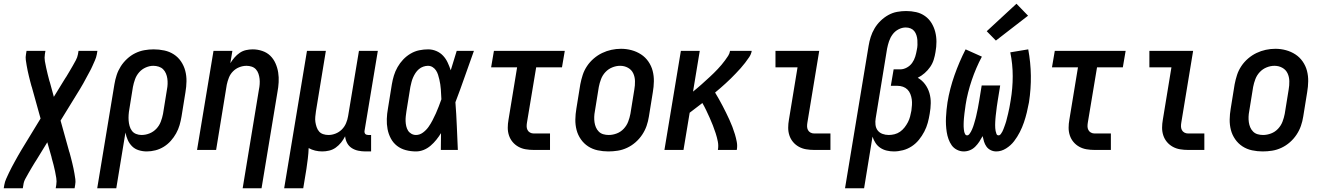

<svg xmlns="http://www.w3.org/2000/svg" viewBox="-50 -802 7070 1027"><path d="M-30 205 -27 187Q-24 170 -17 154.5Q-10 139 -2.5 123Q5 107 13 92Q21 77 29.5 61.5Q38 46 46.5 31Q55 16 64 1L167 -168L120 -337V-338L119 -339Q115 -353 111.5 -367Q108 -381 104.5 -395Q101 -409 98 -423.5Q95 -438 92.5 -452.5Q90 -467 88 -481.5Q86 -496 89 -512L92 -530H193L190 -512Q187 -493 190 -475Q193 -457 197 -439.5Q201 -422 205 -405Q209 -388 214 -370Q215 -368 215.5 -365.5Q216 -363 217 -361L238 -284L292 -372Q294 -376 297 -380Q300 -384 302 -388L303 -389Q312 -404 321 -419Q330 -434 338.5 -449Q347 -464 355.5 -479.5Q364 -495 367 -512L370 -530H471L468 -512Q465 -495 458 -479.5Q451 -464 444 -448Q437 -432 428.5 -417Q420 -402 412 -386.5Q404 -371 395.5 -356Q387 -341 378 -326L274 -157L321 12L322 13V14Q326 28 329.5 42Q333 56 336.5 70Q340 84 343 98.5Q346 113 348.5 127.5Q351 142 353 156.5Q355 171 352 187L349 205H248L251 187Q254 168 251 150Q248 132 244.5 114.5Q241 97 236.5 80Q232 63 227 45Q227 43 226 40.5Q225 38 225 36L203 -41L149 47Q147 51 144 55Q141 59 139 63L138 64Q129 79 120 94Q111 109 102.5 124Q94 139 85.5 154.5Q77 170 75 187L72 205Z M470 205 562 -351Q566 -376 574 -400.5Q582 -425 596 -447Q610 -469 630 -487.5Q650 -506 673.5 -517.5Q697 -529 722 -533.5Q747 -538 772 -538Q801 -538 829 -532Q857 -526 880 -511Q903 -496 918.5 -473Q934 -450 941 -423Q948 -396 947.5 -367Q947 -338 942 -309L921 -179Q917 -155 910.5 -132.5Q904 -110 892 -88.5Q880 -67 863.5 -48.5Q847 -30 826 -17Q805 -4 781.5 2Q758 8 735 8Q713 8 692 1.5Q671 -5 656.5 -19.5Q642 -34 633.5 -53Q625 -72 621 -93L572 205ZM707 -80Q729 -80 750 -88.5Q771 -97 786.5 -113.5Q802 -130 810 -151Q818 -172 822 -193L843 -323Q846 -338 846.5 -353Q847 -368 845 -382Q843 -396 837.5 -409Q832 -422 822.5 -431.5Q813 -441 799 -445.5Q785 -450 770 -450Q750 -450 729.5 -441Q709 -432 694.5 -415.5Q680 -399 672.5 -378.5Q665 -358 661 -337L642 -219Q639 -203 638 -187.5Q637 -172 638 -157.5Q639 -143 643 -128.5Q647 -114 655.5 -102.5Q664 -91 678 -85.5Q692 -80 707 -80Z M1248 205 1335 -323Q1338 -337 1339 -352Q1340 -367 1338.5 -380.5Q1337 -394 1332.5 -407.5Q1328 -421 1319 -431Q1310 -441 1296.5 -445.5Q1283 -450 1269 -450Q1249 -450 1230 -442.5Q1211 -435 1196.5 -420.5Q1182 -406 1174.5 -387Q1167 -368 1163 -349L1106 0H1004L1092 -530H1193L1182 -464Q1192 -480 1204.5 -494.5Q1217 -509 1232.5 -519.5Q1248 -530 1266 -534Q1284 -538 1302 -538Q1328 -538 1353 -529.5Q1378 -521 1395.5 -504Q1413 -487 1423.5 -463.5Q1434 -440 1438 -414.5Q1442 -389 1440.5 -362Q1439 -335 1434 -309L1349 205Z M1470 205 1592 -530H1693L1640 -207Q1638 -193 1636.5 -178Q1635 -163 1637 -149.5Q1639 -136 1643.5 -122.5Q1648 -109 1656.5 -99Q1665 -89 1678.5 -84.5Q1692 -80 1707 -80Q1726 -80 1745 -87.5Q1764 -95 1778.5 -109.5Q1793 -124 1801 -143Q1809 -162 1812 -181L1870 -530H1971L1900 -103Q1899 -98 1900 -93.5Q1901 -89 1903.5 -86Q1906 -83 1910.5 -81.5Q1915 -80 1919 -80H1935V8H1905Q1885 8 1866 4Q1847 0 1831.5 -10Q1816 -20 1807 -36.5Q1798 -53 1796 -73Q1787 -55 1774.5 -39.5Q1762 -24 1746 -12.5Q1730 -1 1711 3.5Q1692 8 1674 8Q1654 8 1635.5 3.5Q1617 -1 1601 -10Q1600 18 1596.5 46.5Q1593 75 1589 102L1572 205Z M2175 8Q2147 8 2120.5 1Q2094 -6 2073.5 -22Q2053 -38 2040.5 -61.5Q2028 -85 2023 -111.5Q2018 -138 2019 -166Q2020 -194 2025 -221L2046 -351Q2050 -375 2057 -398Q2064 -421 2076.5 -443Q2089 -465 2106.5 -483.5Q2124 -502 2146 -515Q2168 -528 2192 -533Q2216 -538 2240 -538Q2263 -538 2284 -529Q2305 -520 2320 -504Q2335 -488 2344.5 -467.5Q2354 -447 2361 -426Q2369 -452 2377 -478Q2385 -504 2393 -530H2485Q2460 -461 2436 -392Q2412 -323 2386 -255Q2391 -191 2393.5 -127.5Q2396 -64 2399 0H2308Q2308 -23 2308.5 -45.5Q2309 -68 2309 -90Q2298 -72 2284 -54.5Q2270 -37 2253 -22.5Q2236 -8 2216 0Q2196 8 2175 8ZM2175 -80Q2195 -80 2212.5 -93Q2230 -106 2242 -123Q2254 -140 2263.5 -158.5Q2273 -177 2281.5 -195.5Q2290 -214 2297 -233Q2304 -252 2311 -271Q2310 -285 2309.5 -298Q2309 -311 2308 -324.5Q2307 -338 2305 -351Q2303 -364 2300 -377Q2297 -390 2293 -402.5Q2289 -415 2282 -425.5Q2275 -436 2264 -443Q2253 -450 2239 -450Q2227 -450 2214 -445.5Q2201 -441 2190.5 -432Q2180 -423 2172.5 -411.5Q2165 -400 2159.5 -387.5Q2154 -375 2151 -362.5Q2148 -350 2145 -337L2124 -207Q2122 -194 2120.5 -180.5Q2119 -167 2119.5 -153.5Q2120 -140 2123 -127Q2126 -114 2132.5 -103.5Q2139 -93 2150.5 -86.5Q2162 -80 2175 -80Z M2805 0Q2783 0 2762 -3.5Q2741 -7 2723 -17Q2705 -27 2692 -42.5Q2679 -58 2672.5 -77.5Q2666 -97 2666 -118.5Q2666 -140 2670 -162L2716 -442H2577L2592 -530H2971L2956 -442H2818L2769 -148Q2767 -137 2767 -126.5Q2767 -116 2771.5 -107Q2776 -98 2785 -93Q2794 -88 2805 -88H2892V0Z M3204 8Q3175 8 3147 2Q3119 -4 3096 -19Q3073 -34 3057 -57Q3041 -80 3034 -107Q3027 -134 3027.5 -163Q3028 -192 3033 -221L3054 -351Q3059 -377 3067 -401.5Q3075 -426 3090 -448.5Q3105 -471 3126 -489Q3147 -507 3171 -518.5Q3195 -530 3220.5 -535.5Q3246 -541 3272 -541Q3301 -541 3328.5 -533.5Q3356 -526 3379 -511Q3402 -496 3418 -473Q3434 -450 3441 -423Q3448 -396 3447.5 -367Q3447 -338 3442 -309L3421 -179Q3417 -153 3408.5 -128.5Q3400 -104 3385 -81.5Q3370 -59 3349.5 -41Q3329 -23 3304.5 -11.5Q3280 0 3254.5 4Q3229 8 3204 8ZM3206 -80Q3227 -80 3248.5 -88Q3270 -96 3286 -113Q3302 -130 3310 -151Q3318 -172 3322 -193L3343 -323Q3347 -345 3346.5 -368Q3346 -391 3337 -410Q3328 -429 3309 -439.5Q3290 -450 3267 -450Q3246 -450 3225 -441.5Q3204 -433 3188.5 -416.5Q3173 -400 3165 -379Q3157 -358 3153 -337L3132 -207Q3129 -192 3128.5 -177Q3128 -162 3130 -148Q3132 -134 3137.5 -121Q3143 -108 3153 -98Q3163 -88 3177 -84Q3191 -80 3206 -80Z M3504 0 3592 -530H3693L3657 -312Q3669 -322 3680.5 -331.5Q3692 -341 3703 -351Q3714 -361 3725 -371Q3736 -381 3747 -391Q3758 -401 3768.5 -411.5Q3779 -422 3789.5 -433Q3800 -444 3809.5 -455.5Q3819 -467 3828 -479Q3837 -491 3845 -503.5Q3853 -516 3855 -530H3971Q3968 -512 3957.5 -496.5Q3947 -481 3935.5 -466Q3924 -451 3911.5 -437Q3899 -423 3886 -409.5Q3873 -396 3859.5 -382.5Q3846 -369 3832 -356.5Q3818 -344 3804 -331.5Q3790 -319 3775 -307Q3786 -289 3796 -271Q3806 -253 3815.5 -235Q3825 -217 3834 -198.5Q3843 -180 3851.5 -161.5Q3860 -143 3867.5 -123.5Q3875 -104 3881 -84Q3887 -64 3891 -43Q3895 -22 3891 0H3790Q3794 -23 3789.5 -45.5Q3785 -68 3778 -89.5Q3771 -111 3763 -131.5Q3755 -152 3746 -172Q3737 -192 3727.5 -212Q3718 -232 3707 -251Q3690 -238 3673 -225Q3656 -212 3639 -199L3606 0Z M4305 0Q4283 0 4262 -3.5Q4241 -7 4223 -17Q4205 -27 4192 -42.5Q4179 -58 4172.5 -77.5Q4166 -97 4166 -118.5Q4166 -140 4170 -162L4216 -442H4098V-530H4332L4269 -148Q4267 -137 4267 -126.5Q4267 -116 4271.5 -107Q4276 -98 4285 -93Q4294 -88 4305 -88H4392V0Z M4470 205 4596 -556Q4600 -581 4607.5 -604.5Q4615 -628 4628 -650Q4641 -672 4660 -690.5Q4679 -709 4701.5 -721.5Q4724 -734 4748.5 -738.5Q4773 -743 4797 -743Q4825 -743 4851 -737Q4877 -731 4898 -716Q4919 -701 4932.5 -679Q4946 -657 4952.5 -631.5Q4959 -606 4959 -578.5Q4959 -551 4954 -524Q4951 -504 4944.5 -483Q4938 -462 4925.5 -444Q4913 -426 4896 -411Q4879 -396 4859 -386Q4882 -373 4898 -351.5Q4914 -330 4921.5 -304Q4929 -278 4928.5 -250Q4928 -222 4923 -194Q4919 -169 4912.5 -145Q4906 -121 4894 -98Q4882 -75 4865.5 -54.5Q4849 -34 4827 -19.5Q4805 -5 4780 1.5Q4755 8 4731 8Q4712 8 4693 3.5Q4674 -1 4658.5 -11.5Q4643 -22 4633 -37.5Q4623 -53 4617 -71L4572 205ZM4704 -80Q4719 -80 4735 -84Q4751 -88 4764.5 -97.5Q4778 -107 4788.5 -120.5Q4799 -134 4806.5 -148.5Q4814 -163 4818 -178.5Q4822 -194 4825 -210Q4827 -225 4828 -240.5Q4829 -256 4827 -270.5Q4825 -285 4819.5 -299Q4814 -313 4804 -323Q4794 -333 4780 -338Q4766 -343 4750 -343H4715L4730 -431H4765Q4783 -431 4800.5 -440.5Q4818 -450 4829 -465.5Q4840 -481 4845.5 -499Q4851 -517 4854 -535Q4857 -548 4857.5 -561.5Q4858 -575 4857 -588Q4856 -601 4852 -613.5Q4848 -626 4840.5 -635.5Q4833 -645 4821 -650Q4809 -655 4795 -655Q4775 -655 4756 -645Q4737 -635 4724.5 -618Q4712 -601 4705.5 -581.5Q4699 -562 4695 -542L4634 -169Q4631 -152 4633 -134.5Q4635 -117 4644.5 -104.5Q4654 -92 4670 -86Q4686 -80 4704 -80Z M5105 8Q5086 8 5068.5 -1Q5051 -10 5040.5 -25Q5030 -40 5023.5 -58Q5017 -76 5014 -95.5Q5011 -115 5010 -134.5Q5009 -154 5010 -174Q5011 -194 5013 -214.5Q5015 -235 5018 -254Q5024 -291 5033.5 -327.5Q5043 -364 5055.5 -399.5Q5068 -435 5083 -470Q5098 -505 5115 -538L5202 -499Q5186 -469 5172.5 -437.5Q5159 -406 5148 -373.5Q5137 -341 5128.5 -307.5Q5120 -274 5115 -241Q5114 -233 5113 -226Q5112 -219 5111 -211.5Q5110 -204 5109 -197Q5108 -190 5107.5 -183Q5107 -176 5106 -168.5Q5105 -161 5105 -154Q5105 -147 5104.5 -139.5Q5104 -132 5104.5 -125Q5105 -118 5105.5 -111Q5106 -104 5107.5 -97.5Q5109 -91 5112.5 -84.5Q5116 -78 5123 -78Q5130 -78 5135 -84.5Q5140 -91 5143.5 -97.5Q5147 -104 5150 -111Q5153 -118 5155.5 -125Q5158 -132 5160 -139Q5162 -146 5164 -153Q5166 -160 5168 -167Q5170 -174 5171.5 -181Q5173 -188 5174.5 -195Q5176 -202 5177.5 -209Q5179 -216 5180.5 -223Q5182 -230 5183 -237Q5184 -244 5185.5 -251Q5187 -258 5188 -265L5201 -345H5300L5287 -265Q5286 -257 5284.5 -248.5Q5283 -240 5282 -232Q5281 -224 5280 -215.5Q5279 -207 5278 -199Q5277 -191 5276 -182.5Q5275 -174 5274.5 -166Q5274 -158 5273.5 -150Q5273 -142 5273 -133.5Q5273 -125 5273.5 -117Q5274 -109 5275.5 -101.5Q5277 -94 5280 -86Q5283 -78 5291 -78Q5298 -78 5303 -84.5Q5308 -91 5311.5 -98Q5315 -105 5317.5 -111.5Q5320 -118 5322.5 -125Q5325 -132 5327.5 -139Q5330 -146 5332 -153Q5334 -160 5335.5 -167Q5337 -174 5339 -181Q5341 -188 5342.5 -195Q5344 -202 5345.5 -209Q5347 -216 5348.5 -222.5Q5350 -229 5351 -236Q5352 -243 5353.5 -250.5Q5355 -258 5356 -265Q5367 -330 5367 -394.5Q5367 -459 5354 -522L5450 -538Q5463 -468 5464 -397.5Q5465 -327 5454 -255Q5449 -228 5442.5 -201Q5436 -174 5427 -147.5Q5418 -121 5405 -95.5Q5392 -70 5374.5 -47Q5357 -24 5331.5 -8Q5306 8 5279 8Q5263 8 5249 1Q5235 -6 5226.5 -18Q5218 -30 5213.5 -44.5Q5209 -59 5206 -74Q5198 -59 5188.5 -44.5Q5179 -30 5166.5 -17.5Q5154 -5 5138 1.5Q5122 8 5105 8ZM5277 -585 5228 -635 5387 -782 5449 -718Z M5805 0Q5783 0 5762 -3.5Q5741 -7 5723 -17Q5705 -27 5692 -42.5Q5679 -58 5672.5 -77.5Q5666 -97 5666 -118.5Q5666 -140 5670 -162L5716 -442H5577L5592 -530H5971L5956 -442H5818L5769 -148Q5767 -137 5767 -126.5Q5767 -116 5771.5 -107Q5776 -98 5785 -93Q5794 -88 5805 -88H5892V0Z M6305 0Q6283 0 6262 -3.5Q6241 -7 6223 -17Q6205 -27 6192 -42.5Q6179 -58 6172.5 -77.5Q6166 -97 6166 -118.5Q6166 -140 6170 -162L6216 -442H6098V-530H6332L6269 -148Q6267 -137 6267 -126.5Q6267 -116 6271.5 -107Q6276 -98 6285 -93Q6294 -88 6305 -88H6392V0Z M6704 8Q6675 8 6647 2Q6619 -4 6596 -19Q6573 -34 6557 -57Q6541 -80 6534 -107Q6527 -134 6527.5 -163Q6528 -192 6533 -221L6554 -351Q6559 -377 6567 -401.5Q6575 -426 6590 -448.5Q6605 -471 6626 -489Q6647 -507 6671 -518.5Q6695 -530 6720.5 -535.5Q6746 -541 6772 -541Q6801 -541 6828.5 -533.5Q6856 -526 6879 -511Q6902 -496 6918 -473Q6934 -450 6941 -423Q6948 -396 6947.5 -367Q6947 -338 6942 -309L6921 -179Q6917 -153 6908.5 -128.5Q6900 -104 6885 -81.5Q6870 -59 6849.5 -41Q6829 -23 6804.5 -11.5Q6780 0 6754.5 4Q6729 8 6704 8ZM6706 -80Q6727 -80 6748.5 -88Q6770 -96 6786 -113Q6802 -130 6810 -151Q6818 -172 6822 -193L6843 -323Q6847 -345 6846.5 -368Q6846 -391 6837 -410Q6828 -429 6809 -439.5Q6790 -450 6767 -450Q6746 -450 6725 -441.5Q6704 -433 6688.5 -416.5Q6673 -400 6665 -379Q6657 -358 6653 -337L6632 -207Q6629 -192 6628.5 -177Q6628 -162 6630 -148Q6632 -134 6637.5 -121Q6643 -108 6653 -98Q6663 -88 6677 -84Q6691 -80 6706 -80Z"/></svg>

Font: Iosevka Curly Semibold Oblique
Style: Regular
Weight: 600
Italic angle: -9°
Monospace: yes
Designer: Belleve Invis
Foundry: Belleve Invis
Version: Version 11.1.0; ttfautohint (v1.8.3)